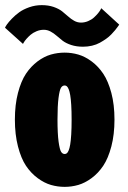

<svg xmlns="http://www.w3.org/2000/svg" viewBox="-28 -717 498 748"><path d="M295.5 -535Q269.5 -535 249.2 -541.8Q229 -548.5 216.2 -558.2Q203.5 -568 192.5 -577.8Q181.5 -587.5 169 -594.2Q156.5 -601 142.5 -601Q128 -601 114.2 -595.2Q100.5 -589.5 91.2 -581.5Q82 -573.5 75 -565.5Q68 -557.5 65 -552L61.5 -546L-8.5 -609Q-6.5 -614 -0.5 -622.5Q5.5 -631 18.5 -644.5Q31.5 -658 47 -669.2Q62.5 -680.5 86 -688.8Q109.5 -697 134.5 -697Q160.5 -697 180.8 -690Q201 -683 213.8 -673Q226.5 -663 237.5 -653Q248.5 -643 261 -636Q273.5 -629 287.5 -629Q302 -629 315.5 -634.8Q329 -640.5 338 -648.8Q347 -657 353.8 -665.2Q360.5 -673.5 363.5 -679L366.5 -685L436.5 -621Q436 -620.5 431 -613.2Q426 -606 420.5 -599.5Q415 -593 405.8 -583.2Q396.5 -573.5 385.5 -565.8Q374.5 -558 361 -550.5Q347.5 -543 330.5 -539Q313.5 -535 295.5 -535ZM224 11Q196.5 11 170.5 3.5Q144.5 -4 118.5 -23.2Q92.5 -42.5 73.2 -71.2Q54 -100 42 -146.5Q30 -193 30 -251Q30 -309 42 -355Q54 -401 73.2 -429.8Q92.5 -458.5 118.2 -477.8Q144 -497 170.2 -504.5Q196.5 -512 224 -512Q251 -512 277 -504.5Q303 -497 329 -477.8Q355 -458.5 374.2 -429.8Q393.5 -401 405.8 -355Q418 -309 418 -251Q418 -193 405.8 -146.5Q393.5 -100 374.2 -71.2Q355 -42.5 329 -23.2Q303 -4 277 3.5Q251 11 224 11ZM224 -117Q228.5 -117 232.2 -119.8Q236 -122.5 239.5 -131Q243 -139.5 245.5 -154Q248 -168.5 249.5 -193Q251 -217.5 251 -251Q251 -284 249.5 -308.2Q248 -332.5 245.5 -346.8Q243 -361 239.5 -369.5Q236 -378 232.2 -381Q228.5 -384 224 -384Q215 -384 209.5 -375Q204 -366 200 -335.5Q196 -305 196 -251Q196 -196.5 200.2 -165.5Q204.5 -134.5 210 -125.8Q215.5 -117 224 -117Z"/></svg>

Font: League Mono Condensed ExtraBold
Style: Regular
Weight: 800
Width: 1
Designer: Tyler Finck
Foundry: The League of Moveable Type / Tyler Finck
Version: Version 2.210